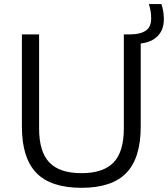

<svg xmlns="http://www.w3.org/2000/svg" viewBox="-20 -908 820 938"><path d="M378 9.5Q228 9.5 157.5 -63.5Q87 -136.5 87 -289.5V-740H171V-281Q171 -166.5 221.2 -114.2Q271.5 -62 378 -62Q484.5 -62 534.8 -114.2Q585 -166.5 585 -281V-740H615Q664.5 -740 691.5 -757.8Q718.5 -775.5 718.5 -817.5Q718.5 -836.5 715.8 -852.8Q713 -869 707.5 -888H768.5Q780.5 -853.5 780.5 -814.5Q780.5 -762.5 750.5 -732Q720.5 -701.5 667.5 -695.5V-289.5Q667.5 -136.5 597.5 -63.5Q527.5 9.5 378 9.5Z"/></svg>

Font: Encode Sans SmExp
Style: Regular
Weight: 400
Width: 6
Designer: Multiple Designers
Foundry: Impallari Type
Version: Version 3.002; ttfautohint (v1.8.3) -l 8 -r 50 -G 200 -x 14 